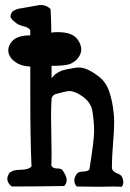

<svg xmlns="http://www.w3.org/2000/svg" viewBox="-20 -749 514 758"><path d="M182.6 -620.1Q190.4 -622.1 208 -622.1Q264.6 -622.1 285.2 -594.7Q300.8 -574.2 300.8 -553.7Q300.8 -538.1 291 -524.4Q287.1 -518.6 282.7 -513.7Q278.3 -508.8 272.5 -505.4Q266.6 -502 262.2 -499Q257.8 -496.1 250 -494.6Q242.2 -493.2 238.3 -492.2Q234.4 -491.2 225.1 -490.7Q215.8 -490.2 212.4 -489.7Q209 -489.3 197.8 -489.3Q186.5 -489.3 183.6 -489.3V-440.4Q189.5 -447.3 194.8 -452.6Q200.2 -458 207.5 -461.9Q214.8 -465.8 218.3 -467.8Q221.7 -469.7 231.4 -472.2Q241.2 -474.6 244.1 -475.6Q247.1 -476.6 260.7 -478.5Q274.4 -480.5 277.3 -481.4Q283.2 -482.4 293 -482.4Q324.2 -482.4 372.1 -445.3Q399.4 -423.8 412.1 -384.8Q430.7 -326.2 430.7 -263.7Q430.7 -236.3 426.3 -182.1Q421.9 -127.9 421.9 -98.6V-83Q426.8 -70.3 441.9 -64.9Q457 -59.6 460.9 -51.8Q466.8 -41 466.8 -29.3Q466.8 -19.5 460.9 -11.7Q446.3 -12.7 430.7 -12.7Q425.8 -12.7 408.7 -12.2Q391.6 -11.7 373 -11.7Q325.2 -11.7 283.2 -12.7Q273.4 -22.5 273.4 -36.1Q273.4 -49.8 283.2 -62.5Q289.1 -71.3 308.1 -71.8Q327.1 -72.3 333 -80.1Q351.6 -195.3 351.6 -231.4Q351.6 -268.6 344.7 -310.5Q337.9 -354.5 283.2 -381.8Q265.6 -389.6 254.9 -389.6Q244.1 -389.6 227.5 -384.8Q224.6 -383.8 217.8 -382.3Q210.9 -380.9 207.5 -379.9Q204.1 -378.9 198.7 -377Q193.4 -375 190.9 -372.6Q188.5 -370.1 186 -366.2Q183.6 -362.3 183.6 -357.4Q181.6 -334 181.6 -287.1Q181.6 -262.7 182.6 -215.3Q183.6 -168 183.6 -145.5Q183.6 -112.3 182.6 -95.7Q187.5 -84 204.6 -84Q221.7 -84 226.6 -77.1Q243.2 -54.7 243.2 -38.1Q243.2 -25.4 233.4 -14.6Q109.4 -12.7 26.4 -12.7Q8.8 -26.4 8.8 -43Q8.8 -50.8 13.7 -60.5Q22.5 -78.1 59.1 -78.6Q95.7 -79.1 104.5 -92.8Q99.6 -193.4 99.6 -376V-486.3Q62.5 -487.3 37.6 -506.3Q12.7 -525.4 12.7 -550.8Q12.7 -568.4 27.3 -585.9Q47.9 -609.4 99.6 -609.4V-629.9Q92.8 -640.6 72.8 -645.5Q52.7 -650.4 44.9 -657.2Q43 -659.2 37.1 -663.6Q31.2 -668 28.8 -670.4Q26.4 -672.9 23.9 -677.2Q21.5 -681.6 21.5 -685.5Q21.5 -686.5 22 -688Q22.5 -689.5 22.5 -690.4Q24.4 -697.3 27.8 -701.7Q31.2 -706.1 38.1 -709Q44.9 -711.9 48.8 -713.4Q52.7 -714.8 64 -716.3Q75.2 -717.8 78.1 -718.8Q137.7 -729.5 138.7 -729.5Q164.1 -729.5 179.7 -712.9Q182.6 -658.2 182.6 -620.1Z"/></svg>

Font: LPEducational
Style: Medium
Weight: 500
Designer: Based on Essays1743, by John Stracke, which says:

Based on the typeface in a 1743 English translation of the essays of 
Version: Version 001.204